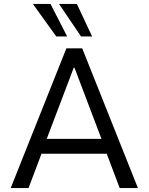

<svg xmlns="http://www.w3.org/2000/svg" viewBox="-20 -949 750 969"><path d="M34 0 315 -705H395L676 0H584L508 -201L549 -173H161L200 -201L124 0ZM352 -607 209 -230 189 -248H521L499 -230L356 -607ZM389 -765 278 -929H368L445 -765ZM264 -765 146 -929H235L319 -765Z"/></svg>

Font: Nunito Sans 7pt SemiCondensed
Style: Regular
Weight: 400
Width: 4
Designer: Vernon Adams
Foundry: Vernon Adams
Version: Version 3.101;gftools[0.9.27]